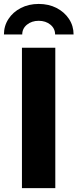

<svg xmlns="http://www.w3.org/2000/svg" viewBox="-60 -975 401 995"><path d="M226.6 -727.5V0H53.7V-727.5ZM140.6 -954.6Q192.4 -954.6 233.2 -933.6Q273.9 -912.6 297.6 -876.7Q321.3 -840.8 321.3 -796.4H225.6Q225.6 -827.1 201.2 -847.2Q176.8 -867.2 140.6 -867.2Q104.5 -867.2 79.8 -847.2Q55.2 -827.1 55.2 -796.4H-39.6Q-39.6 -840.8 -16.1 -876.7Q7.3 -912.6 48.1 -933.6Q88.9 -954.6 140.6 -954.6Z"/></svg>

Font: Inter 20pt ExtraBold
Style: Regular
Weight: 800
Version: Version 4.001;git-66647c0bb